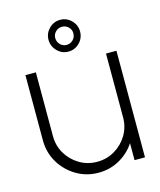

<svg xmlns="http://www.w3.org/2000/svg" viewBox="-108 -780 724 870"><g transform="rotate(-15 253.5 -345.0)"><path d="M40 -194V-500H89V-201Q89 -155.5 111.2 -118.2Q133.5 -81 170.8 -58.8Q208 -36.5 253.5 -36.5Q299 -36.5 336.2 -58.8Q373.5 -81 395.8 -118.2Q418 -155.5 418 -201V-500H467V0H418V-79.5Q390.5 -37.5 345.5 -12.2Q300.5 13 247 13Q190 13 143 -15Q96 -43 68 -90Q40 -137 40 -194ZM256.5 -552.5Q226 -552.5 204.2 -574.8Q182.5 -597 182.5 -627.5Q182.5 -657.5 204.2 -679.5Q226 -701.5 256.5 -701.5Q287 -701.5 308.8 -679.5Q330.5 -657.5 330.5 -627.5Q330.5 -596.5 308.8 -574.5Q287 -552.5 256.5 -552.5ZM256.5 -584Q274 -584 286.5 -596.5Q299 -609 299 -627.5Q299 -644.5 286.5 -656.8Q274 -669 256.5 -669Q239 -669 226.5 -656.8Q214 -644.5 214 -627.5Q214 -609 226.5 -596.5Q239 -584 256.5 -584Z"/></g></svg>

Font: Urbanist ExtraLight
Style: Regular
Weight: 200
Designer: Corey Hu
Foundry: Corey Hu
Version: Version 1.330; ttfautohint (v1.8.4.7-5d5b)